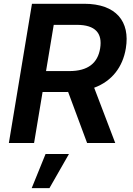

<svg xmlns="http://www.w3.org/2000/svg" viewBox="-20 -747 694 1003"><path d="M26.3 0H158L202.4 -266.3H321.7C326.3 -266.3 331.3 -266.7 335.9 -266.7L435 0H582L471.9 -288.7C564.6 -322.8 621.4 -396.7 637.4 -494.7C660.5 -634.2 587 -727.3 419.7 -727.3H147ZM145.6 235.8H238.3L340.2 57.5H218ZM220.5 -375.7 260.7 -617.2H381.4C479.4 -617.2 515.6 -572.4 503.2 -494.7C490.8 -417.6 440 -375.7 342.3 -375.7Z"/></svg>

Font: Margiela Sans Semi Bold
Style: Italic
Weight: 600
Italic angle: -9.39999°
Designer: Stefan Endress, Andreas Faust
Version: Version 1.100;FEAKit 1.0